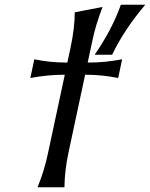

<svg xmlns="http://www.w3.org/2000/svg" viewBox="-20 -786 630 806"><path d="M487.3 -766.1H589.8Q501.5 -662.1 450.7 -556.2H377.4Q450.7 -662.6 487.3 -766.1ZM137.7 0Q166.5 -70.3 181.6 -143.6L252 -472.2H247.1Q179.7 -472.2 107.4 -458.5L124 -537.1Q189.9 -523.4 257.8 -523.4H262.7L276.9 -589.8Q293.9 -670.9 293.9 -734.4L410.6 -756.8Q381.3 -681.2 367.7 -614.7L348.1 -523.4H353Q419.4 -523.4 492.7 -537.1L476.1 -458.5Q408.2 -472.2 342.3 -472.2H337.4L267.1 -143.6Q251.5 -69.8 250.5 0Z"/></svg>

Font: Classica
Style: Book Oblique
Weight: 400
Italic angle: -12°
Designer: Wojciech Kalinowski "wmk69" (wmk69@o2.pl)
Foundry: Wojciech Kalinowski "wmk69" (wmk69@o2.pl)
Version: Version 2.1.1; 2021-05-14